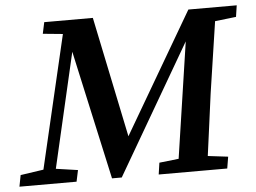

<svg xmlns="http://www.w3.org/2000/svg" viewBox="-60 -725 1049 787"><g transform="rotate(-5 465.0 -331.5)"><path d="M-11 0 -2 -47 93 -61 221 -608 139 -616 149 -663H349L452 -167L742 -663H941L934 -616L847 -606L803 -312Q795 -248 786 -184.5Q777 -121 769 -58L852 -48L844 0H562L569 -48L649 -57L720 -534L410 -1H370L253 -532L144 -60L234 -47L224 0Z"/></g></svg>

Font: Source Serif Pro SemiBold
Style: Italic
Weight: 600
Italic angle: -12°
Designer: Frank Grießhammer
Foundry: Adobe Systems Incorporated
Version: Version 3.001;hotconv 1.0.111;makeotfexe 2.5.65597